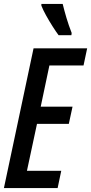

<svg xmlns="http://www.w3.org/2000/svg" viewBox="-21 -961 465 981"><path d="M-1 0 150.4 -713.9H424.3L405.8 -626.5H231.4L187 -416H349.6L330.6 -328.1H168L116.7 -88.4H292L273.4 0ZM278.3 -781.2Q265.1 -798.8 247.6 -826.4Q230 -854 214.1 -882.8Q198.2 -911.6 190.4 -932.1V-940.9H299.3Q307.6 -906.7 318.6 -869.6Q329.6 -832.5 345.2 -792.5L343.8 -781.2Z"/></svg>

Font: Open Sans Condensed SemiBold
Style: Italic
Weight: 600
Width: 3
Italic angle: -12°
Designer: Monotype Design Team
Foundry: Monotype Imaging Inc.
Version: Version 3.000; ttfautohint (v1.8.4)